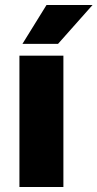

<svg xmlns="http://www.w3.org/2000/svg" viewBox="-20 -752 392 772"><path d="M234.9 0H58.1V-528.3H234.9ZM167 -731.9H352.1L213.4 -575.7H70.3Z"/></svg>

Font: Heebo Black
Style: Regular
Weight: 900
Designer: Oded Ezer
Foundry: Ezer Type House
Version: Version 3.100